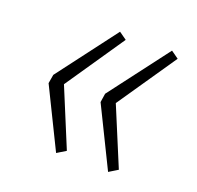

<svg xmlns="http://www.w3.org/2000/svg" viewBox="-89 -608 654 639"><g transform="rotate(20 238.5 -288.0)"><path d="M232.9 -514.2 259.8 -495.1 117.2 -286.1 202.1 -81.1 170.9 -62 67.9 -272 73.2 -303.2ZM417 -514.2 443.8 -495.1 300.8 -286.1 386.2 -81.1 355 -62 252 -272 256.8 -303.2Z"/></g></svg>

Font: Fira Sans Compressed ExtraLight
Style: Italic
Weight: 250
Width: 3
Italic angle: -8°
Designer: Carrois Corporate & Edenspiekermann AG
Foundry: Carrois Corporate GbR & Edenspiekermann AG
Version: Version 4.203;PS 004.203;hotconv 1.0.88;makeotf.lib2.5.64775